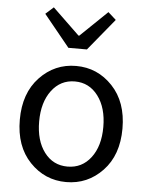

<svg xmlns="http://www.w3.org/2000/svg" viewBox="-57 -879 721 939"><g transform="rotate(5 303.0 -410.0)"><path d="M481.5 -64Q408 13 303 13Q198 13 124.5 -64Q51 -141 51 -271.5Q51 -402 124.5 -479.5Q198 -557 303 -557Q408 -557 481.5 -479.5Q555 -402 555 -271.5Q555 -141 481.5 -64ZM189 -120Q232 -63 303 -63Q374 -63 417.5 -120Q461 -177 461 -271Q461 -365 417.5 -423Q374 -481 303.5 -481Q233 -481 189.5 -423Q146 -365 146 -271Q146 -177 189 -120ZM257 -642 130 -798 169 -833 301 -706H305L437 -833L476 -798L348 -642Z"/></g></svg>

Font: Swei Fan Sans CJK TC
Style: Regular
Weight: 400
Version: Version 2.130